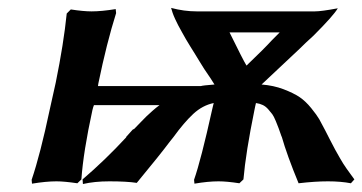

<svg xmlns="http://www.w3.org/2000/svg" viewBox="-20 -459 917 486"><path d="M106 -182.1 121.1 -250Q141.1 -348.1 148.9 -424.8L159.2 -435.1Q190.9 -430.2 211.9 -430.2Q237.3 -430.2 272.9 -436L273.9 -425.8Q250 -350.1 229 -248L228 -241.2H488.8Q492.7 -242.7 522.9 -245.1Q516.6 -255.9 497.1 -284.2Q493.7 -289.6 485.6 -302.7Q477.5 -315.9 473.6 -322.3Q469.7 -328.6 462.2 -340.6Q454.6 -352.5 450.7 -359.6Q446.8 -366.7 440.7 -377.4Q434.6 -388.2 430.9 -395.3Q427.2 -402.3 423.3 -410.9Q419.4 -419.4 417 -426.3Q414.6 -433.1 413.1 -439Q445.8 -430.2 478 -430.2H776.9Q793.5 -430.2 835 -438Q824.7 -419.9 773.9 -369.1Q752.9 -350.1 737.8 -335Q688 -288.6 642.1 -245.1Q672.4 -242.7 697.5 -233.2Q722.7 -223.6 738 -213.4Q753.4 -203.1 767.8 -185.3Q782.2 -167.5 788.1 -157.2Q793.9 -147 803.2 -128.9Q806.2 -123 815.4 -105Q824.7 -86.9 828.6 -79.8Q832.5 -72.8 840.6 -58.6Q848.6 -44.4 857.4 -32Q866.2 -19.5 877 -4.9L868.2 4.9Q842.8 0 810.1 0Q777.3 0 735.8 4.9Q706.5 -65.9 692.9 -113.8V-112.8Q687 -128.9 685.3 -134.3Q683.6 -139.6 678.2 -152.3Q672.9 -165 669.2 -169.9Q665.5 -174.8 659.2 -182.1Q652.8 -189.5 645.3 -193.1Q637.7 -196.8 627.9 -198.2Q627.4 -195.8 626 -189.9Q624.5 -184.1 624 -180.2Q602.1 -73.2 596.2 -4.9L585.9 4.9Q554.2 0 533.2 0Q506.8 0 472.2 5.9L471.2 -3.9Q488.8 -54.2 517.1 -182.1Q517.6 -185.5 519 -190.2Q520.5 -194.8 521 -198.2Q492.7 -192.4 469.2 -170.7Q445.8 -148.9 418.9 -111.8Q417.5 -109.9 415 -106.9Q412.6 -104 411.1 -102.1Q384.8 -66.9 326.2 3.9Q300.8 0 256.8 0Q219.2 0 189.9 6.8L189 -4.9Q246.6 -54.2 299.8 -111.8H298.8Q301.3 -114.7 307.1 -121.1Q313 -127.4 315.9 -130.9L319.8 -132.8Q324.2 -137.2 334.2 -147.7Q344.2 -158.2 350.3 -164.1Q356.4 -169.9 365.7 -178.2Q375 -186.5 383.8 -192.9H217.8Q217.3 -191.4 215.8 -187.3Q214.4 -183.1 213.9 -180.2Q190.9 -74.7 186 -4.9L175.8 4.9Q142.6 0 123 0Q96.7 0 61 5.9L60.1 -3.9Q82 -68.4 106 -182.1ZM561 -377Q596.2 -305.2 604 -293Q649.4 -336.4 668 -356.9L688 -377Z"/></svg>

Font: Linear Smooth
Style: Bold Italic
Weight: 700
Designer: Philipp H. Poll, Flanker
Foundry: Philipp H. Poll, reworked by Flanker
Version: Version 1.061 | FøM Fix